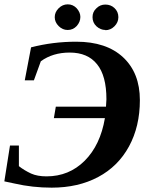

<svg xmlns="http://www.w3.org/2000/svg" viewBox="-20 -854 690 884"><path d="M330 -662H331Q470 -662 547 -590Q624 -518 624 -393Q624 -272 574 -180Q524 -88 432 -39Q340 10 218 10Q130 10 47 -9L0 -19L26 -184H67V-89Q91 -70 123 -55Q152 -42 194 -42Q298 -42 370 -114Q442 -186 463 -310H228L237 -363H468L470 -397Q470 -505 427 -558Q384 -612 301 -612Q223 -612 168 -572L136 -484H94L123 -636Q224 -662 330 -662ZM465 -715V-716Q443 -716 424 -733Q406 -750 406 -775Q406 -800 424 -816Q441 -833 465 -833Q490 -833 507 -817Q525 -800 525 -775Q525 -751 507 -733Q489 -715 465 -715ZM292 -716H291Q268 -716 250 -734Q232 -752 232 -775Q232 -798 250 -816Q268 -834 292 -834Q316 -834 333 -816Q350 -797 350 -776Q350 -753 333 -734Q316 -716 292 -716Z"/></svg>

Font: Libra Serif Modern
Style: Bold Italic
Weight: 700
Italic angle: -12°
Designer: Stefan Peev, Context Ltd
Foundry: Stefan Peev, Context Ltd
Version: Version 1.000